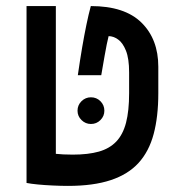

<svg xmlns="http://www.w3.org/2000/svg" viewBox="-20 -606 626 636"><path d="M205.1 9.8Q181.2 9.8 154.8 8.5Q128.4 7.3 105.5 5.1Q82.5 2.9 67.9 0L106.4 -103.5Q134.3 -99.6 161.4 -96.7Q188.5 -93.8 221.2 -93.8Q272 -93.8 307.4 -103.8Q342.8 -113.8 365 -137Q387.2 -160.2 397.5 -199.5Q407.7 -238.8 407.7 -297.4V-366.2Q407.7 -412.1 397.2 -438.2Q386.7 -464.4 371.1 -475.3Q355.5 -486.3 339.8 -486.3Q336.9 -474.6 333.7 -459.5Q330.6 -444.3 326.4 -420.4Q322.3 -396.5 315.4 -356.9H237.8Q245.1 -407.7 252.2 -449.2Q259.3 -490.7 266.4 -524.7Q273.4 -558.6 280.8 -585.9Q393.1 -585.9 448.7 -531Q504.4 -476.1 504.4 -384.8V-296.9Q504.4 -219.7 489 -162.1Q473.6 -104.5 439 -66.4Q404.3 -28.3 346.7 -9.3Q289.1 9.8 205.1 9.8ZM67.9 0V-585.9H165V0ZM281.2 -195.3Q263.2 -195.3 250 -208.3Q236.8 -221.2 236.8 -239.3Q236.8 -257.8 250 -270.8Q263.2 -283.7 281.2 -283.7Q299.8 -283.7 312.7 -270.8Q325.7 -257.8 325.7 -239.3Q325.7 -221.2 312.7 -208.3Q299.8 -195.3 281.2 -195.3Z"/></svg>

Font: Cascadia Code
Style: Regular
Weight: 400
Monospace: yes
Designer: Aaron Bell
Foundry: Saja Typeworks
Version: Version 2106.017